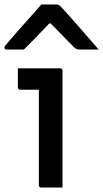

<svg xmlns="http://www.w3.org/2000/svg" viewBox="-35 -840 462 860"><path d="M139 -11V-438H56Q45 -438 45 -449V-534H234Q245 -534 245 -523V0H150Q139 0 139 -11ZM150 -820H218Q226 -820 231 -816Q236 -812 249 -798Q257 -789 275.5 -768.5Q294 -748 317.5 -721Q341 -694 364.5 -667Q388 -640 407 -618H325Q314 -618 308.5 -620Q303 -622 296 -629Q285 -640 258.5 -667Q232 -694 192 -735H186Q148 -695 121 -667.5Q94 -640 72 -618H-5Q-15 -618 -15 -627Q-15 -631 -11.5 -635.5Q-8 -640 5 -655Q17 -669 36.5 -691.5Q56 -714 78.5 -739Q101 -764 120.5 -786Q140 -808 150 -820Z"/></svg>

Font: Recursive Sn Lnr St Med
Style: Regular
Weight: 500
Version: Version 1.085;hotconv 1.1.0;makeotfexe 2.6.0; ttfautohint (v